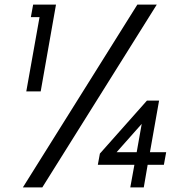

<svg xmlns="http://www.w3.org/2000/svg" viewBox="-20 -820 827 840"><path d="M666 -800H581L80 0H165ZM158 -420 225 -800H125L115 -745H153L95 -420ZM568 -99 550 0H609L626 -99H697L707 -154H636L676 -380H623L417 -148L408 -99ZM490 -154 600 -278 578 -154Z"/></svg>

Font: Gauge
Style: Italic
Weight: 400
Italic angle: -80°
Designer: Daniel Pimley
Foundry: Daniel Pimley
Version: Version 1.000;PS 001.001;hotconv 1.0.56